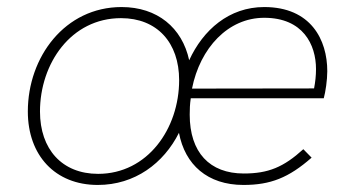

<svg xmlns="http://www.w3.org/2000/svg" viewBox="-20 -519 1004 545"><path d="M671 6C748 6 799.5 -14.5 864.5 -71.5L841 -95.5C785 -44.5 741.5 -26.5 672 -26.5C575 -26.5 518.5 -86.5 518.5 -193.5C518.5 -208.5 519 -223.5 521.5 -240H899C904 -258 909 -291.5 909 -317C909 -406 862.5 -499 730 -499C630 -499 556.5 -434 517 -348C497 -440.5 426.5 -499 325 -499C164.5 -499 59 -357.5 59 -202.5C59 -78 136.5 6 257.5 6C363 6 444.5 -55.5 488 -142C505 -51.5 569 6 671 6ZM93.5 -202.5C93.5 -338.5 181.5 -467.5 323.5 -467.5C426 -467.5 488.5 -398 488.5 -291.5C488.5 -154 399 -25.5 258.5 -25.5C156 -25.5 93.5 -95.5 93.5 -202.5ZM525 -267.5C548 -383 627.5 -468.5 730 -468.5C840 -468.5 877 -392.5 877 -323C877 -304 875 -286.5 871.5 -268Z"/></svg>

Font: HK Grotesk ExtraLight
Style: Italic
Weight: 200
Italic angle: -16°
Designer: Alfredo Marco Pradil
Foundry: Hanken Design Co.
Version: Version 3.001;FEAKit 1.0